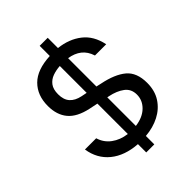

<svg xmlns="http://www.w3.org/2000/svg" viewBox="-246 -914 1112 1112"><g transform="rotate(-45 310.0 -357.5)"><path d="M285 -794H351V-710Q433 -701 490 -656.5Q547 -612 564 -528H472Q458 -572 427.5 -596Q397 -620 351 -627V-395L382 -388Q476 -369 525 -328Q574 -287 574 -202Q574 -138 544.5 -92.5Q515 -47 464.5 -21Q414 5 351 10V79H285V11Q184 4 121.5 -47Q59 -98 46 -184H138Q152 -137 191 -108Q230 -79 285 -72V-321L232 -332Q148 -350 110 -395.5Q72 -441 72 -514Q72 -601 124.5 -653.5Q177 -706 285 -711ZM250 -416 285 -409V-629Q253 -627 225 -617Q197 -607 179.5 -584Q162 -561 162 -520Q162 -475 184.5 -450Q207 -425 250 -416ZM362 -304 351 -306V-72Q413 -80 448.5 -114.5Q484 -149 484 -196Q484 -242 450 -267.5Q416 -293 362 -304Z"/></g></svg>

Font: Liter
Style: Regular
Weight: 400
Designer: Anton Skugarov
Foundry: skugi
Version: Version 1.004; ttfautohint (v1.8.4.7-5d5b)